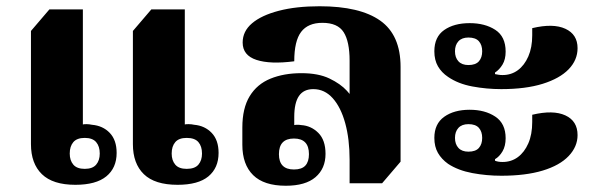

<svg xmlns="http://www.w3.org/2000/svg" viewBox="-20 -582 1898 614"><path d="M221 9Q149 9 114 -25Q79 -59 79 -121V-483L138 -552H245V-184Q248 -185 256.5 -185Q265 -185 274 -183Q309 -180 331 -157Q353 -134 353 -93Q353 -45 320 -18Q287 9 221 9ZM251 -42Q276 -42 287.5 -55.5Q299 -69 299 -91Q299 -114 287.5 -127.5Q276 -141 251 -141Q226 -141 214.5 -127.5Q203 -114 203 -91Q203 -69 214.5 -55.5Q226 -42 251 -42ZM548 9Q475 9 440 -25Q405 -59 405 -121V-483L464 -552H571V-184Q574 -185 583 -185Q592 -185 601 -183Q635 -180 657 -157Q679 -134 679 -93Q679 -45 646.5 -18Q614 9 548 9ZM577 -42Q603 -42 614.5 -55.5Q626 -69 626 -91Q626 -114 614.5 -127.5Q603 -141 577 -141Q552 -141 540.5 -127.5Q529 -114 529 -91Q529 -69 540.5 -55.5Q552 -42 577 -42Z M894 12Q824 12 789.5 -22Q755 -56 755 -119V-174Q755 -236 778.5 -274.5Q802 -313 845 -330.5Q888 -348 944 -348Q998 -348 1033.5 -331Q1069 -314 1089.5 -291.5Q1110 -269 1116 -251L1098 -249V-388Q1098 -449 1079 -479Q1060 -509 1011 -509Q965 -509 943 -480Q921 -451 921 -386Q844 -376 800 -390.5Q756 -405 756 -446Q756 -482 786 -507.5Q816 -533 871.5 -547.5Q927 -562 1002 -562Q1131 -562 1196 -516Q1261 -470 1261 -368V-65L1202 4H1098V-71Q1098 -137 1084 -188Q1070 -239 1044 -268Q1018 -297 982 -297Q951 -297 936 -275Q921 -253 921 -208V-182Q925 -183 931.5 -183Q938 -183 943 -182Q975 -180 998 -157Q1021 -134 1021 -90Q1021 -43 989 -15.5Q957 12 894 12ZM920 -40Q945 -40 956.5 -52.5Q968 -65 968 -89Q968 -139 920 -139Q872 -139 872 -89Q872 -40 920 -40Z M1583 -297Q1536 -297 1490.5 -305.5Q1445 -314 1413 -336Q1392 -350 1380.5 -370Q1369 -390 1369 -418Q1369 -464 1400.5 -486Q1432 -508 1482 -508Q1531 -508 1564 -486.5Q1597 -465 1597 -417Q1597 -392 1587 -375.5Q1577 -359 1563 -350V-345Q1568 -344 1574 -343Q1580 -342 1587 -342Q1615 -342 1636 -357.5Q1657 -373 1669.5 -401.5Q1682 -430 1682 -469V-492Q1749 -508 1788 -490Q1827 -472 1827 -428Q1827 -390 1798.5 -360.5Q1770 -331 1715.5 -314Q1661 -297 1583 -297ZM1478 -374Q1501 -374 1511.5 -386Q1522 -398 1522 -418Q1522 -438 1511.5 -450Q1501 -462 1478 -462Q1457 -462 1446 -450Q1435 -438 1435 -418Q1435 -398 1446 -386Q1457 -374 1478 -374ZM1583 -20Q1536 -20 1490.5 -28.5Q1445 -37 1413 -58Q1392 -73 1380.5 -93Q1369 -113 1369 -141Q1369 -186 1400.5 -208.5Q1432 -231 1482 -231Q1531 -231 1564 -209Q1597 -187 1597 -140Q1597 -115 1587 -98Q1577 -81 1563 -73V-68Q1568 -66 1574 -65Q1580 -64 1587 -64Q1615 -64 1636 -79.5Q1657 -95 1669.5 -123.5Q1682 -152 1682 -192V-215Q1749 -231 1788 -213Q1827 -195 1827 -150Q1827 -113 1798.5 -83Q1770 -53 1715.5 -36.5Q1661 -20 1583 -20ZM1478 -97Q1501 -97 1511.5 -109Q1522 -121 1522 -141Q1522 -161 1511.5 -173Q1501 -185 1478 -185Q1457 -185 1446 -173Q1435 -161 1435 -141Q1435 -121 1446 -109Q1457 -97 1478 -97Z"/></svg>

Font: Noto Serif Thai ExtraBold
Style: Regular
Weight: 800
Version: Version 2.001